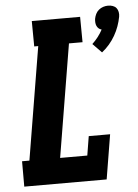

<svg xmlns="http://www.w3.org/2000/svg" viewBox="-54 -816 619 859"><g transform="rotate(-5 255.0 -387.0)"><path d="M419 -568 379 -609Q393 -622 405 -637.5Q417 -653 426 -670Q418 -672 412.5 -677Q407 -682 404 -689Q401 -696 400.5 -704Q400 -712 401 -720Q403 -731 408 -741.5Q413 -752 422 -759.5Q431 -767 442 -770.5Q453 -774 464 -774Q475 -774 485 -770.5Q495 -767 501 -759.5Q507 -752 509 -741.5Q511 -731 509 -720Q505 -699 497.5 -678Q490 -657 478.5 -637Q467 -617 452 -599.5Q437 -582 419 -568ZM20 0V-114H53L137 -621H119L118 -735H335L336 -621H275L191 -114H313L327 -200H423L390 0Z"/></g></svg>

Font: Iosevka Curly Slab Heavy
Style: Italic
Weight: 900
Italic angle: -9°
Monospace: yes
Designer: Belleve Invis
Foundry: Belleve Invis
Version: Version 22.1.2; ttfautohint (v1.8.4)